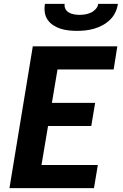

<svg xmlns="http://www.w3.org/2000/svg" viewBox="-20 -975 640 995"><path d="M29 0 150 -735H588L569 -615H278L249 -442H473L453 -322H229L195 -120H487L467 0ZM379 -815Q357 -815 335 -817.5Q313 -820 293 -826.5Q273 -833 255.5 -844.5Q238 -856 226.5 -873Q215 -890 212 -911.5Q209 -933 213 -955H315Q313 -940 319.5 -928Q326 -916 338 -909.5Q350 -903 364 -900.5Q378 -898 393 -898Q407 -898 422 -900.5Q437 -903 451 -909.5Q465 -916 476 -928Q487 -940 489 -955H591Q588 -933 578 -911.5Q568 -890 550.5 -873Q533 -856 512 -844.5Q491 -833 468.5 -826.5Q446 -820 423.5 -817.5Q401 -815 379 -815Z"/></svg>

Font: Iosevka SS04 Hv Ex Obl
Style: Regular
Weight: 900
Width: 7
Italic angle: -9°
Monospace: yes
Designer: Belleve Invis
Foundry: Belleve Invis
Version: Version 19.0.0; ttfautohint (v1.8.4)